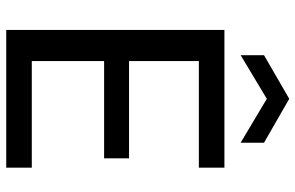

<svg xmlns="http://www.w3.org/2000/svg" viewBox="-186 -762 948 616"><g transform="rotate(90 288.0 -454.0)"><path d="M76 0V-700H518V-618H176V-394H488V-314H176V-82H518V0ZM157 -752V-827L297 -908L438 -827V-752L297 -836Z"/></g></svg>

Font: DM Sans 9pt Medium
Style: Regular
Weight: 500
Version: Version 4.004;gftools[0.9.30]